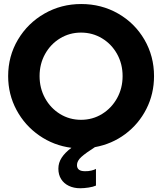

<svg xmlns="http://www.w3.org/2000/svg" viewBox="-20 -748 826 978"><path d="M604.5 -360.4Q604.5 -422.4 576.4 -472.9Q548.3 -523.4 499.8 -552.7Q451.2 -582 392.6 -582Q334.5 -582 286.1 -552.7Q237.8 -523.4 209.7 -472.9Q181.6 -422.4 181.6 -360.4Q181.6 -298.8 209.5 -248Q237.3 -197.3 285.6 -167.5Q334 -137.7 392.6 -137.7Q451.7 -137.7 500 -167.5Q548.3 -197.3 576.4 -248Q604.5 -298.8 604.5 -360.4ZM277.3 111.3Q277.3 81.1 294.2 55.2Q311 29.3 343.8 4.9Q253.4 -6.8 179.9 -57.9Q106.4 -108.9 64 -188Q21.5 -267.1 21.5 -360.4Q21.5 -461.9 71.3 -545.9Q121.1 -629.9 206.3 -678.7Q291.5 -727.5 393.6 -727.5Q496.6 -727.5 581.5 -679Q666.5 -630.4 715.6 -546.1Q764.6 -461.9 764.6 -360.4Q764.6 -270 725.6 -193.1Q686.5 -116.2 618.2 -65.2Q549.8 -14.2 463.4 1.5Q417.5 30.8 394.8 51Q372.1 71.3 372.1 92.8Q372.1 125.5 416 124Q429.7 124.5 445.3 120.8Q460.9 117.2 468.8 112.3V197.3Q455.6 203.6 431.6 207.3Q407.7 210.9 388.7 210.9Q356 210.9 330.6 198.7Q305.2 186.5 291.3 164.1Q277.3 141.6 277.3 111.3Z"/></svg>

Font: Reddit Sans Strawberry ExBold
Style: Regular
Weight: 800
Designer: Stephen Hutchings
Foundry: Reddit
Version: Version 1.013